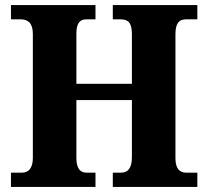

<svg xmlns="http://www.w3.org/2000/svg" viewBox="-20 -734 817 754"><path d="M23 0H355V-56H319C295 -56 280 -73 280 -113V-341H498V-117C498 -73 482 -56 455 -56H423V0H755V-56H710C686 -56 669 -72 669 -112V-600C669 -645 685 -658 710 -658H755V-714H423V-658H454C483 -658 498 -645 498 -600V-405H280V-602C280 -645 295 -658 319 -658H355V-714H23V-658H62C88 -658 109 -645 109 -601V-113C109 -73 91 -56 67 -56H23Z"/></svg>

Font: Noto Serif Tamil SemiCondensed ExtraBold
Style: Regular
Weight: 800
Width: 4
Designer: Indian Type Foundry, Tom Grace, and the Monotype Design Team
Foundry: Monotype Imaging Inc.
Version: Version 2.004